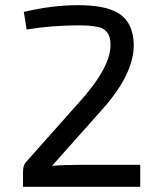

<svg xmlns="http://www.w3.org/2000/svg" viewBox="-20 -722 597 742"><path d="M72 -676Q183 -702 280 -702Q385 -702 434 -673Q495 -638 497 -550Q498 -437 376 -300L181 -81Q225 -85 287 -85H522V0H69V-57Q69 -82 79 -94L280 -320Q411 -463 407 -553Q406 -598 374 -613Q349 -624 284 -624Q181 -624 83 -608Z"/></svg>

Font: Taylor Sans
Style: Regular
Weight: 400
Italic angle: -8°
Designer: Natanael Gama
Version: Version 1.001 September 8, 2015